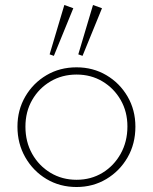

<svg xmlns="http://www.w3.org/2000/svg" viewBox="-20 -740 613 770"><path d="M287 10Q220 10 166.5 -22Q113 -54 81.5 -109Q50 -164 50 -232Q50 -299 81.5 -353Q113 -407 166.5 -438.5Q220 -470 287 -470Q353 -470 406.5 -438.5Q460 -407 491.5 -353Q523 -299 523 -232Q523 -163 491.5 -108.5Q460 -54 406.5 -22Q353 10 287 10ZM287 -19Q345 -19 391 -47Q437 -75 464 -123.5Q491 -172 491 -233Q491 -292 464 -339Q437 -386 391 -413.5Q345 -441 287 -441Q229 -441 182.5 -413.5Q136 -386 109 -339Q82 -292 82 -232Q82 -171 109 -123Q136 -75 182.5 -47Q229 -19 287 -19ZM196 -516 179 -522 238 -720 274 -707ZM311 -516 294 -522 353 -720 389 -707Z"/></svg>

Font: Outfit Thin
Style: Regular
Weight: 100
Designer: Rodrigo Fuenzalida
Foundry: fragTYPE
Version: Version 1.100;gftools[0.9.27]